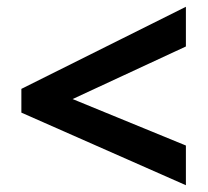

<svg xmlns="http://www.w3.org/2000/svg" viewBox="-20 -645 612 566"><path d="M528 -99 43 -313V-383L528 -625V-508L194 -353L528 -216Z"/></svg>

Font: Noto Sans Hebrew
Style: Bold
Weight: 700
Designer: Monotype Design Team
Foundry: Monotype Imaging Inc.
Version: Version 2.003